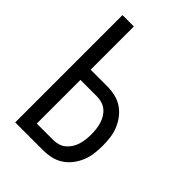

<svg xmlns="http://www.w3.org/2000/svg" viewBox="-215 -832 930 930"><g transform="rotate(45 250.0 -367.5)"><path d="M64 0V-735H142V-439H254Q282 -439 309 -433Q336 -427 359 -412Q382 -397 399 -375Q416 -353 426.5 -327.5Q437 -302 440.5 -274.5Q444 -247 444 -220Q444 -192 440.5 -164.5Q437 -137 426.5 -111.5Q416 -86 399 -64Q382 -42 359 -27Q336 -12 309 -6Q282 0 254 0ZM142 -70H254Q272 -70 289 -75Q306 -80 319.5 -91.5Q333 -103 342.5 -118Q352 -133 357 -150Q362 -167 364 -184.5Q366 -202 366 -220Q366 -237 364 -254.5Q362 -272 357 -289Q352 -306 342.5 -321.5Q333 -337 319.5 -348Q306 -359 289 -364Q272 -369 254 -369H142Z"/></g></svg>

Font: Iosevka SS18
Style: Regular
Weight: 400
Monospace: yes
Designer: Belleve Invis
Foundry: Belleve Invis
Version: Version 25.1.1; ttfautohint (v1.8.4)